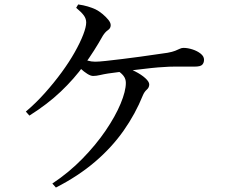

<svg xmlns="http://www.w3.org/2000/svg" viewBox="-20 -804 1040 862"><path d="M215 20Q289 -29 350 -91.5Q411 -154 454.5 -218Q498 -282 521.5 -338.5Q545 -395 545 -432Q545 -450 534.5 -463.5Q524 -477 507 -487L523 -505Q558 -498 586.5 -483.5Q615 -469 632.5 -453Q650 -437 650 -425Q650 -411 639 -401.5Q628 -392 621 -375Q588 -293 535 -217.5Q482 -142 406.5 -77.5Q331 -13 231 38ZM96 -303Q141 -341 182 -387Q223 -433 257 -479.5Q291 -526 315.5 -569.5Q340 -613 353.5 -648Q367 -683 367 -703Q367 -720 356.5 -734.5Q346 -749 322 -769L331 -784Q354 -781 374 -775Q394 -769 409 -762Q425 -754 440.5 -741Q456 -728 466.5 -715Q477 -702 477 -691Q477 -677 465 -669Q453 -661 442 -644Q404 -576 358.5 -513Q313 -450 253 -393Q193 -336 112 -285ZM398 -463Q387 -463 372 -472.5Q357 -482 343 -495Q329 -508 319 -519L336 -546Q356 -537 373 -532Q390 -527 407 -527Q423 -527 455.5 -530.5Q488 -534 528.5 -539Q569 -544 609.5 -549.5Q650 -555 683 -560Q716 -565 732 -567Q754 -571 766.5 -576Q779 -581 787 -585Q795 -589 804 -589Q823 -589 844.5 -582Q866 -575 881 -563Q896 -551 896 -536Q896 -522 888 -513.5Q880 -505 855 -505Q839 -505 815 -505Q791 -505 765 -505Q739 -505 715 -503Q692 -502 659 -498.5Q626 -495 590 -490.5Q554 -486 521 -481.5Q488 -477 465 -474Q446 -471 429 -467Q412 -463 398 -463Z"/></svg>

Font: Noto Serif JP ExtraLight Medium
Style: Regular
Weight: 500
Version: Version 2.003-H1;hotconv 1.1.1;makeotfexe 2.6.0